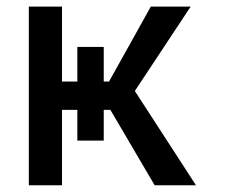

<svg xmlns="http://www.w3.org/2000/svg" viewBox="-20 -548 665 568"><path d="M208.8 -409.1H286.9V-306.8H302.6L426.1 -528.4H544L378.9 -278.8L559.7 0H437.5L306.5 -223H286.9V-132.1H208.8V-223H163.4V0H65.3V-528.4H163.4V-306.8H208.8Z"/></svg>

Font: Inter UI
Style: Regular
Weight: 400
Designer: Rasmus Andersson
Foundry: rsms
Version: Version 2.2